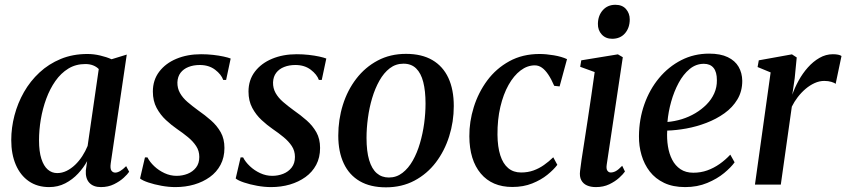

<svg xmlns="http://www.w3.org/2000/svg" viewBox="-20 -771 3535 802"><path d="M442.5 -88.5Q439.5 -66.5 445.5 -58.2Q451.5 -50 461.5 -50Q470.5 -50 481.8 -56.5Q493 -63 507 -77L519.5 -53.5Q513 -43.5 496.8 -28.5Q480.5 -13.5 456.2 -1.5Q432 10.5 401.5 10.5Q370 10.5 353.2 -7.5Q336.5 -25.5 338.5 -59L344 -98Q329.5 -71 306.2 -46Q283 -21 252.5 -5.2Q222 10.5 185.5 10.5Q136 10.5 100.5 -14Q65 -38.5 46 -82.8Q27 -127 27 -186Q27 -237.5 40.5 -289Q54 -340.5 80.2 -386.5Q106.5 -432.5 145 -468.2Q183.5 -504 233.8 -524.8Q284 -545.5 345.5 -545.5Q371.5 -545.5 398.2 -539.2Q425 -533 446 -523.5L509.5 -543ZM392.5 -482.5Q383.5 -492 369.2 -497.8Q355 -503.5 336.5 -503.5Q296.5 -503.5 265.5 -484.5Q234.5 -465.5 211.5 -432.8Q188.5 -400 173.2 -358.5Q158 -317 150.5 -272.5Q143 -228 143 -185Q143 -138 152.8 -107.8Q162.5 -77.5 179.5 -62.8Q196.5 -48 219 -48Q239 -48 258 -57.2Q277 -66.5 293.8 -82.5Q310.5 -98.5 323.8 -119Q337 -139.5 346 -161.5Z M924.5 -437H912.5Q904.5 -460 878.5 -479.8Q852.5 -499.5 814.5 -499.5Q788 -499.5 767.2 -491.2Q746.5 -483 734.2 -467Q722 -451 721 -427Q720.5 -402.5 731.8 -382.5Q743 -362.5 763 -345.2Q783 -328 807 -310.5Q836.5 -290 861.5 -268Q886.5 -246 902 -218.5Q917.5 -191 917.5 -153Q917.5 -113 901.2 -82.5Q885 -52 856.5 -31.5Q828 -11 791.2 -0.2Q754.5 10.5 712.5 10.5Q685 10.5 654.5 5Q624 -0.5 599.5 -8.8Q575 -17 565 -25.5L585.5 -113.5H596Q605.5 -94.5 624.2 -76.8Q643 -59 667.2 -47.8Q691.5 -36.5 717.5 -36.5Q742 -36.5 763.5 -45Q785 -53.5 798.8 -71Q812.5 -88.5 812.5 -115.5Q812.5 -141 799.2 -161Q786 -181 765 -198.2Q744 -215.5 719 -232.5Q696.5 -248 673.2 -269.5Q650 -291 634.2 -320.2Q618.5 -349.5 618.5 -388.5Q618.5 -436.5 645 -471.5Q671.5 -506.5 717 -525.5Q762.5 -544.5 820 -544.5Q845.5 -544.5 870 -541.8Q894.5 -539 914 -534.8Q933.5 -530.5 943.5 -526.5Z M1324 -437H1312Q1304 -460 1278 -479.8Q1252 -499.5 1214 -499.5Q1187.5 -499.5 1166.8 -491.2Q1146 -483 1133.8 -467Q1121.5 -451 1120.5 -427Q1120 -402.5 1131.2 -382.5Q1142.5 -362.5 1162.5 -345.2Q1182.5 -328 1206.5 -310.5Q1236 -290 1261 -268Q1286 -246 1301.5 -218.5Q1317 -191 1317 -153Q1317 -113 1300.8 -82.5Q1284.5 -52 1256 -31.5Q1227.5 -11 1190.8 -0.2Q1154 10.5 1112 10.5Q1084.5 10.5 1054 5Q1023.5 -0.5 999 -8.8Q974.5 -17 964.5 -25.5L985 -113.5H995.5Q1005 -94.5 1023.8 -76.8Q1042.5 -59 1066.8 -47.8Q1091 -36.5 1117 -36.5Q1141.5 -36.5 1163 -45Q1184.5 -53.5 1198.2 -71Q1212 -88.5 1212 -115.5Q1212 -141 1198.8 -161Q1185.5 -181 1164.5 -198.2Q1143.5 -215.5 1118.5 -232.5Q1096 -248 1072.8 -269.5Q1049.5 -291 1033.8 -320.2Q1018 -349.5 1018 -388.5Q1018 -436.5 1044.5 -471.5Q1071 -506.5 1116.5 -525.5Q1162 -544.5 1219.5 -544.5Q1245 -544.5 1269.5 -541.8Q1294 -539 1313.5 -534.8Q1333 -530.5 1343 -526.5Z M1676 -546Q1741.5 -546 1785.8 -520.2Q1830 -494.5 1852.8 -445.8Q1875.5 -397 1875.5 -328Q1875.5 -262.5 1856.2 -201.5Q1837 -140.5 1800.5 -92.5Q1764 -44.5 1711.2 -16.5Q1658.5 11.5 1592 11.5Q1527 11.5 1482.8 -14.2Q1438.5 -40 1415.8 -88.5Q1393 -137 1393 -204.5Q1393 -271.5 1412.2 -333Q1431.5 -394.5 1468.5 -442.5Q1505.5 -490.5 1557.8 -518.2Q1610 -546 1676 -546ZM1665.5 -505Q1633 -505 1608 -485.8Q1583 -466.5 1564.8 -434Q1546.5 -401.5 1534.5 -361.2Q1522.5 -321 1516.8 -278Q1511 -235 1511 -195Q1511 -139 1522 -102.2Q1533 -65.5 1553.8 -47.5Q1574.5 -29.5 1604.5 -29.5Q1636 -29.5 1661 -48.8Q1686 -68 1704.2 -100.2Q1722.5 -132.5 1734.2 -172.8Q1746 -213 1751.8 -255.8Q1757.5 -298.5 1757.5 -338.5Q1757.5 -391 1748 -428.2Q1738.5 -465.5 1718.2 -485.2Q1698 -505 1665.5 -505Z M2120 10Q2035.5 10 1988.2 -46.2Q1941 -102.5 1940.5 -201.5Q1940 -262.5 1959 -323.5Q1978 -384.5 2015.2 -434.8Q2052.5 -485 2107.5 -515.2Q2162.5 -545.5 2234 -545.5Q2261 -545.5 2293.5 -540Q2326 -534.5 2348.5 -524L2317.5 -410L2295 -412.5Q2283 -440.5 2270.2 -459.5Q2257.5 -478.5 2243.8 -488.2Q2230 -498 2214 -498Q2182.5 -498 2154.2 -476.5Q2126 -455 2104.2 -416.2Q2082.5 -377.5 2070 -324.5Q2057.5 -271.5 2058 -208Q2058.5 -157.5 2069.8 -122.2Q2081 -87 2102.8 -68.8Q2124.5 -50.5 2156.5 -50.5Q2185 -50.5 2208.5 -59Q2232 -67.5 2252.2 -81.8Q2272.5 -96 2291 -114L2308 -82.5Q2293 -62.5 2266.5 -41Q2240 -19.5 2203.2 -4.8Q2166.5 10 2120 10Z M2469 10.5Q2447.5 10.5 2431.8 3.5Q2416 -3.5 2408 -18.5Q2400 -33.5 2403 -57Q2404.5 -72.5 2409.2 -104Q2414 -135.5 2420.8 -178.8Q2427.5 -222 2435 -271.2Q2442.5 -320.5 2450 -371.8Q2457.5 -423 2464 -470L2403.5 -492L2408 -519L2561 -544L2581.5 -532L2514.5 -84.5Q2511.5 -66 2517 -58.2Q2522.5 -50.5 2531 -50.5Q2541.5 -50.5 2552.2 -56.2Q2563 -62 2579 -78.5L2590.5 -54.5Q2583 -43.5 2566.2 -28.2Q2549.5 -13 2525 -1.2Q2500.5 10.5 2469 10.5ZM2537 -609Q2510 -609 2493.5 -627Q2477 -645 2477.5 -671.5Q2478 -706 2498 -728.5Q2518 -751 2550.5 -751Q2579.5 -751 2595 -733Q2610.5 -715 2610.5 -690Q2610.5 -655 2590.8 -632Q2571 -609 2537 -609Z M3048.5 -93Q3034 -72.5 3004.8 -48.2Q2975.5 -24 2934.2 -6.8Q2893 10.5 2842 10.5Q2791 10.5 2754.2 -7Q2717.5 -24.5 2694.2 -54.5Q2671 -84.5 2659.8 -122.8Q2648.5 -161 2649 -202.5Q2649.5 -273 2671.5 -335.2Q2693.5 -397.5 2733 -445Q2772.5 -492.5 2825.8 -519.8Q2879 -547 2942 -547Q2989.5 -547 3020 -532.2Q3050.5 -517.5 3065.2 -492Q3080 -466.5 3080.5 -433.5Q3080.5 -389.5 3060.2 -355.8Q3040 -322 3006 -297.8Q2972 -273.5 2930.8 -257.8Q2889.5 -242 2846.8 -234.2Q2804 -226.5 2767 -225.5Q2765 -191.5 2770 -160Q2775 -128.5 2787.8 -103.8Q2800.5 -79 2822.5 -64.2Q2844.5 -49.5 2876 -49.5Q2907 -49.5 2934.2 -59.2Q2961.5 -69 2985.8 -86Q3010 -103 3030.5 -125ZM2920 -504.5Q2887 -504.5 2860.5 -482.5Q2834 -460.5 2814.8 -424.8Q2795.5 -389 2783.5 -346.2Q2771.5 -303.5 2768 -261.5Q2798 -264 2828 -273.2Q2858 -282.5 2884.5 -298.2Q2911 -314 2931.5 -334.8Q2952 -355.5 2963.5 -381.2Q2975 -407 2974.5 -436Q2974.5 -470.5 2960.5 -487.5Q2946.5 -504.5 2920 -504.5Z M3133.5 0 3199 -468.5 3144.5 -491 3149.5 -519 3288 -544 3308 -531 3299.5 -444 3289.5 -375.5Q3299.5 -404.5 3316 -434.5Q3332.5 -464.5 3354.5 -489.2Q3376.5 -514 3403 -529.2Q3429.5 -544.5 3459 -544.5Q3472 -544.5 3481.2 -542.5Q3490.5 -540.5 3495 -537L3470.5 -420.5Q3466 -425 3453 -429Q3440 -433 3423 -433Q3402.5 -433 3382.8 -424Q3363 -415 3345 -399.8Q3327 -384.5 3312.2 -365.2Q3297.5 -346 3287.5 -325.5L3241.5 0Z"/></svg>

Font: Merriweather 72pt Medium
Style: Italic
Weight: 500
Italic angle: -7.8°
Version: Version 2.101